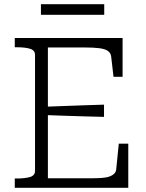

<svg xmlns="http://www.w3.org/2000/svg" viewBox="-20 -890 690 910"><path d="M588 -209V0H50V-44H61Q98 -44 122 -51Q146 -58 146 -80V-630Q146 -652 122 -659Q98 -666 61 -666H50V-710H561V-526H518L507 -621Q505 -639 491.5 -648.5Q478 -658 451 -661.5Q424 -665 382 -665H207V-45H406Q438 -45 461 -46.5Q484 -48 499 -53.5Q514 -59 522 -67.5Q530 -76 531 -89L543 -209ZM186 -384Q234 -386 282 -387.5Q330 -389 378 -391Q426 -393 473 -394V-336Q426 -337 378 -338.5Q330 -340 282 -341.5Q234 -343 186 -345ZM174 -870H474V-820H174Z"/></svg>

Font: Roboto Serif 20pt ExtraLight
Style: Regular
Weight: 250
Version: Version 1.008